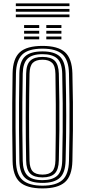

<svg xmlns="http://www.w3.org/2000/svg" viewBox="-20 -1070 487 1098"><path d="M223.2 7.5Q133 7.5 93.2 -29Q53.5 -65.5 52 -149.5Q50.5 -243.8 50 -322.9Q49.5 -402 50 -480.4Q50.5 -558.8 52 -650.5Q53.5 -734.8 93.2 -771.1Q133 -807.5 223.2 -807.5Q311.5 -807.5 351.6 -771.4Q391.8 -735.2 394 -650.8Q396.2 -564 397 -485.2Q397.8 -406.5 397 -325.1Q396.2 -243.8 394 -149.2Q391.8 -63.2 350.9 -27.9Q310 7.5 223.2 7.5ZM223.2 -8.2Q300.2 -8.2 336.5 -40.2Q372.8 -72.2 374.5 -150Q376.5 -237.2 377.2 -315.9Q378 -394.5 377.4 -475.2Q376.8 -556 374.5 -650Q372.8 -727 336.9 -759.4Q301 -791.8 223.2 -791.8Q142.5 -791.8 107.8 -758.5Q73 -725.2 71.2 -650Q69.8 -571.2 69.1 -496.5Q68.5 -421.8 69 -338.4Q69.5 -255 71.2 -150Q72.5 -71.2 109.6 -39.8Q146.8 -8.2 223.2 -8.2ZM223.2 -24Q153.5 -24 122.8 -53.2Q92 -82.5 90.8 -150Q89.2 -243.8 88.8 -322.8Q88.2 -401.8 88.8 -480.1Q89.2 -558.5 90.8 -650Q92 -717.5 122.6 -746.8Q153.2 -776 223.2 -776Q290.8 -776 322 -747.1Q353.2 -718.2 355.2 -649.5Q358.5 -528.5 358.6 -408.8Q358.8 -289 355.2 -150.5Q353.2 -81 321.5 -52.5Q289.8 -24 223.2 -24ZM223.2 -39.8Q278.2 -39.8 306.2 -64.1Q334.2 -88.5 335.8 -151Q337.8 -237 338.5 -317Q339.2 -397 338.6 -478.2Q338 -559.5 335.8 -649Q334.2 -710.8 306.9 -735.5Q279.5 -760.2 223.2 -760.2Q163.8 -760.2 137.5 -734.4Q111.2 -708.5 110 -649.5Q108.2 -563.5 107.8 -485Q107.2 -406.5 107.8 -325.4Q108.2 -244.2 110 -150.5Q111.2 -91.8 137.4 -65.8Q163.5 -39.8 223.2 -39.8ZM223.2 -55.5Q174.2 -55.5 152.4 -77.9Q130.5 -100.2 129.5 -151.2Q124.8 -394.5 129.5 -649.2Q130.5 -701.8 153.4 -723.1Q176.2 -744.5 223.2 -744.5Q271 -744.5 293 -722.6Q315 -700.8 316.5 -648.8Q318.5 -566.2 319.4 -488Q320.2 -409.8 319.5 -327.9Q318.8 -246 316.5 -152.2Q315.2 -100 293.1 -77.8Q271 -55.5 223.2 -55.5ZM223.2 -71.5Q260.2 -71.5 278.2 -89.6Q296.2 -107.8 297 -153Q298.2 -233 298.9 -310.5Q299.5 -388 299.1 -470.2Q298.8 -552.5 297 -647Q296.2 -693.5 277.6 -711Q259 -728.5 223.2 -728.5Q185.2 -728.5 167.5 -710.5Q149.8 -692.5 148.8 -648.5Q146.5 -527.5 146.2 -409.2Q146 -291 148.8 -151.5Q149.8 -108.5 167.1 -90Q184.5 -71.5 223.2 -71.5ZM244.8 -910V-926.5H331.2V-910ZM117.8 -910V-926.5H204.2V-910ZM117.8 -877.5V-893.8H204.2V-877.5ZM244.8 -877.5V-893.8H331.2V-877.5ZM117.8 -845V-861.2H204.2V-845ZM244.8 -845V-861.2H331.2V-845ZM70.5 -1034.8V-1050.5H377.2V-1034.8ZM70.5 -1003V-1019H377.2V-1003ZM70.5 -971.5V-987.2H377.2V-971.5Z"/></svg>

Font: Big Shoulders Inline Text SemiBold
Style: Regular
Weight: 600
Designer: Patric King
Foundry: XO Type Co
Version: Version 1.000